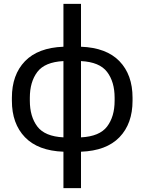

<svg xmlns="http://www.w3.org/2000/svg" viewBox="-20 -770 747 993"><path d="M134.3 -249Q134.3 -167 173.1 -115.7Q211.9 -64.5 308.1 -59.6V-454.1Q211.9 -449.2 173.1 -397.9Q134.3 -346.7 134.3 -264.6ZM572.8 -264.6Q572.8 -346.7 533.9 -397.9Q495.1 -449.2 398.9 -454.1V-59.6Q495.1 -64.5 533.9 -115.7Q572.8 -167 572.8 -249ZM308.1 14.6Q176.8 9.8 109.1 -60.3Q41.5 -130.4 41.5 -249V-264.6Q41.5 -383.3 109.1 -453.4Q176.8 -523.4 308.1 -528.3V-750H398.9V-528.3Q530.3 -523.4 597.9 -453.4Q665.5 -383.3 665.5 -264.6V-249Q665.5 -130.4 597.9 -60.3Q530.3 9.8 398.9 14.6V203.1H308.1Z"/></svg>

Font: RobotoFlex
Style: Regular
Weight: 400
Designer: Berlow after Robertson
Foundry: Google
Version: Version 2.136